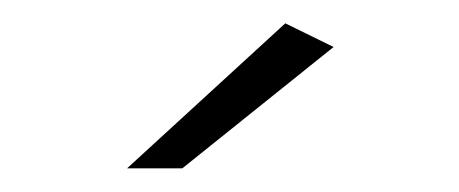

<svg xmlns="http://www.w3.org/2000/svg" viewBox="-20 -763 390 163"><path d="M263.2 -723.1 134.8 -620.1H87.9L222.2 -743.2Z"/></svg>

Font: Montserrat Ultra Light
Style: Regular
Weight: 200
Designer: Julieta Ulanovsky
Foundry: Julieta Ulanovsky
Version: Version 3.001;PS 003.001;hotconv 1.0.70;makeotf.lib2.5.58329